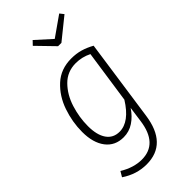

<svg xmlns="http://www.w3.org/2000/svg" viewBox="-295 -830 1100 1100"><g transform="rotate(-45 254.5 -280.0)"><path d="M449 -493 378 2Q350 203 183 203Q102 203 31 155L50 123Q117 164 183 164Q312 164 334 3L347 -91Q319 -49 282 -24.5Q245 0 200 0Q131 0 92 -51Q53 -102 53 -190Q53 -270 80 -348.5Q107 -427 164 -479.5Q221 -532 306 -532Q347 -532 381 -522Q415 -512 449 -493ZM100 -190Q100 -118 127.5 -78.5Q155 -39 206 -39Q286 -39 355 -150L402 -472Q356 -495 306 -495Q237 -495 190.5 -448Q144 -401 122 -331Q100 -261 100 -190ZM440 -763 459 -739 330 -635H303L202 -739L225 -763L319 -678Z"/></g></svg>

Font: Fira Sans Condensed ExtraLight
Style: Italic
Weight: 275
Width: 3
Italic angle: -8°
Designer: Carrois Corporate & Edenspiekermann AG
Foundry: Carrois Corporate GbR & Edenspiekermann AG
Version: Version 4.203